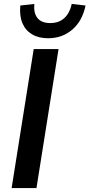

<svg xmlns="http://www.w3.org/2000/svg" viewBox="-20 -954 454 974"><path d="M39 0 151 -705H277L165 0ZM224 -760Q176 -760 142.5 -780Q109 -800 93.5 -837Q78 -874 83 -926L154 -934Q150 -887 170.5 -862Q191 -837 235 -837Q279 -837 306.5 -862.5Q334 -888 344 -934L414 -926Q398 -848 347 -804Q296 -760 224 -760Z"/></svg>

Font: Nunito Sans 10pt SemiCondensed
Style: Bold Italic
Weight: 700
Width: 4
Italic angle: -9°
Designer: Vernon Adams
Foundry: Vernon Adams
Version: Version 3.101;gftools[0.9.27]